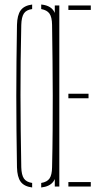

<svg xmlns="http://www.w3.org/2000/svg" viewBox="-20 -824 446 848"><path d="M122 4Q86.5 -0.5 71.2 -21.5Q56 -42.5 55 -85Q53.5 -169.5 52.8 -246.8Q52 -324 52 -399.5Q52 -475 52.8 -552.2Q53.5 -629.5 55 -714Q56 -757 71.2 -778.2Q86.5 -799.5 122 -804V-784Q96 -780.5 85.5 -764.5Q75 -748.5 74 -714Q72 -631.5 71.2 -555Q70.5 -478.5 70.5 -403Q70.5 -327.5 71.5 -249.2Q72.5 -171 74 -85Q75 -51.5 85.5 -35.8Q96 -20 122 -16ZM162 4V-16Q188 -20 198.8 -35.8Q209.5 -51.5 210 -85Q212 -171 212.5 -249.2Q213 -327.5 213 -403Q213 -478.5 212 -555Q211 -631.5 210 -714Q209.5 -748.5 198.5 -764Q187.5 -779.5 162 -784V-804Q199 -800.5 215 -779Q231 -757.5 231 -714Q232 -629.5 232.2 -552.2Q232.5 -475 232.5 -399.5Q232.5 -324 232.2 -246.8Q232 -169.5 231 -85Q231 -42.5 215 -21.2Q199 0 162 4ZM222 0V-800H242V0ZM282 0V-20H381V0ZM282 -390V-410H371V-390ZM282 -780V-800H381V-780Z"/></svg>

Font: Big Shoulders Stencil Display SC Thin
Style: Regular
Weight: 100
Designer: Patric King
Foundry: XO Type Co
Version: Version 2.001